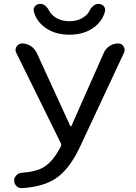

<svg xmlns="http://www.w3.org/2000/svg" viewBox="-20 -978 700 986"><path d="M439.5 -922.9Q459 -958 486.3 -958Q502 -958 512.2 -946.8Q522.5 -935.5 519.5 -920.9Q508.8 -876 470.7 -843.8Q418 -799.8 336.4 -799.8Q254.9 -799.8 202.1 -843.8Q164.1 -876 153.3 -920.9Q150.4 -935.5 160.6 -946.8Q170.9 -958 186.5 -958Q213.9 -958 232.4 -922.9Q241.2 -906.2 257.8 -893.6Q290 -869.1 336.9 -869.1Q383.8 -869.1 416 -894.5Q431.6 -906.2 439.5 -922.9ZM63.5 -707Q59.6 -714.8 59.6 -721.7Q59.6 -730.5 65.4 -739.3Q75.2 -754.9 93.8 -754.9Q117.2 -754.9 137.7 -741.7Q158.2 -728.5 168.9 -706.1L340.8 -331.1Q341.8 -329.1 343.8 -329.1Q345.7 -329.1 346.7 -331.1L513.7 -708Q523.4 -729.5 543.5 -742.2Q563.5 -754.9 586.9 -754.9Q605.5 -754.9 614.3 -739.3Q620.1 -731.4 620.1 -722.7Q620.1 -714.8 617.2 -708L397.5 -238.3Q339.8 -109.4 264.6 -60.5Q201.2 -18.6 91.8 -11.7Q90.8 -11.7 89.8 -11.7Q75.2 -11.7 64.5 -22.5Q52.7 -34.2 52.7 -50.8Q52.7 -66.4 64.5 -78.1Q76.2 -89.8 91.8 -90.8Q167 -95.7 207 -121.1Q253.9 -150.4 293 -227.5Q295.9 -234.4 293 -241.2Z"/></svg>

Font: Gen Jyuu Gothic P Regular
Style: Regular
Weight: 400
Designer: [Source Han Sans]
Ryoko NISHIZUKA  (kana & ideographs); Paul D. Hunt (Latin, Greek & Cyrillic); Wenlong ZHANG  (bopomofo
Version: Version 1.002.20150607